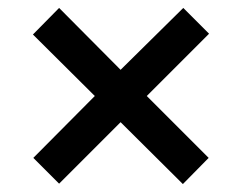

<svg xmlns="http://www.w3.org/2000/svg" viewBox="-20 -595 612 484"><path d="M442 -575 507 -510 350 -353 506 -197 441 -131 284 -287 129 -132 64 -197 219 -353 63 -508 129 -575 284 -419Z"/></svg>

Font: Noto Sans Medefaidrin SemiBold
Style: Regular
Weight: 600
Designer: Dalton Maag Ltd
Foundry: Dalton Maag Ltd
Version: Version 1.002; ttfautohint (v1.8.4.7-5d5b)